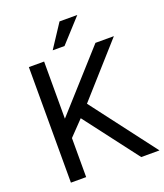

<svg xmlns="http://www.w3.org/2000/svg" viewBox="-160 -1004 948 1110"><g transform="rotate(-20 313.5 -449.0)"><path d="M263.2 -330.6 176.3 -240.2V0H82.5V-710.9H176.3V-359.4L492.2 -710.9H605.5L325.7 -397L627.4 0H515.1ZM339.4 -898.4H448.7L317.9 -754.9H245.1Z"/></g></svg>

Font: APIMedia Roboto
Style: Regular
Weight: 400
Designer: Google
Version: Version 2.137; 2017